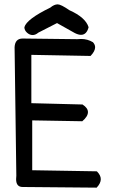

<svg xmlns="http://www.w3.org/2000/svg" viewBox="-20 -855 540 882"><path d="M130 -694Q116 -694 104 -705Q92 -716 92 -730Q102 -767 211 -820Q229 -835 245 -835Q260 -835 299 -808Q373 -775 387 -730Q378 -695 352 -695Q340 -695 324 -703L242 -749L156 -705Q143 -694 130 -694ZM424 7 84 4Q54 4 54 -32L55 -48L47 -638Q49 -678 84 -678L335 -675L353 -676Q382 -676 407 -661Q417 -650 417 -638Q417 -620 396 -598L124 -603V-381L359 -375Q384 -359 384 -340Q384 -320 358 -298L128 -302V-73L425 -68Q443 -50 443 -32Q443 -13 424 7Z"/></svg>

Font: Xiaolai SC
Style: Regular
Weight: 400
Designer: Nozomi Seto 瀬戸のぞみ
Version: Version 3.11;December 4, 2020;FontCreator 13.0.0.2613 64-bit